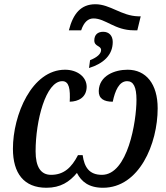

<svg xmlns="http://www.w3.org/2000/svg" viewBox="-20 -876 783 906"><path d="M305 -733H363C376 -772 396 -789 421 -789C478 -789 522 -733 611 -733H628L644 -799H632C553 -801 500 -856 430 -856C362 -856 325 -812 305 -733ZM400 -555C468 -576 512 -616 512 -678C512 -708 494 -726 467 -726C441 -726 425 -712 425 -685C425 -656 457 -661 457 -640C457 -623 440 -606 405 -592ZM199 10C266 10 308 -18 343 -60C364 -19 399 10 466 10C637 10 724 -197 724 -365C724 -480 669 -547 582 -547C521 -547 448 -519 446 -447C445 -411 470 -396 512 -396C523 -448 542 -493 580 -493C610 -493 624 -465 624 -405C624 -303 583 -51 461 -51C401 -51 378 -87 370 -144H348C318 -86 282 -51 221 -51C172 -51 148 -89 148 -162C148 -307 196 -493 274 -493C307 -493 312 -454 309 -396C350 -397 388 -416 389 -466C389 -513 345 -547 287 -547C130 -547 41 -334 41 -174C41 -58 93 10 199 10Z"/></svg>

Font: Noto Serif Condensed Semi
Style: Italic
Weight: 600
Width: 3
Italic angle: -12°
Designer: Monotype Design Team
Foundry: Monotype Imaging Inc.
Version: Version 1.901